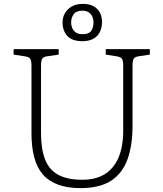

<svg xmlns="http://www.w3.org/2000/svg" viewBox="-20 -954 841 988"><path d="M394 14Q327 14 278.5 -4Q230 -22 200 -57Q170 -92 156 -145Q142 -198 142 -268V-617Q142 -642 135.5 -651.5Q129 -661 109 -664L50 -673V-701H282V-673L221 -664Q204 -662 197.5 -652Q191 -642 191 -614V-270Q191 -188 211.5 -134.5Q232 -81 279 -55Q326 -29 404 -29Q473 -29 519.5 -58Q566 -87 590 -143.5Q614 -200 614 -284V-617Q614 -642 607.5 -651.5Q601 -661 581 -664L524 -673V-701H751V-673L691 -664Q673 -661 667.5 -651Q662 -641 662 -614V-307Q662 -206 636 -134Q610 -62 551.5 -24Q493 14 394 14ZM404 -742Q352 -742 327 -768.5Q302 -795 302 -839Q302 -865 314 -886Q326 -907 349 -920.5Q372 -934 406 -934Q454 -934 479.5 -908.5Q505 -883 505 -840Q505 -812 493.5 -789Q482 -766 459.5 -754Q437 -742 404 -742ZM405 -778Q438 -778 449.5 -795.5Q461 -813 461 -838Q461 -855 455 -868.5Q449 -882 436.5 -890.5Q424 -899 403 -899Q372 -899 359 -880.5Q346 -862 346 -838Q346 -823 352 -809Q358 -795 371 -786.5Q384 -778 405 -778Z"/></svg>

Font: Literata ExtraLight
Style: Regular
Weight: 250
Designer: Latin by Veronika Burian and Jose Scaglione. Greek by Irene Vlachou. Cyrillic by Vera Evstafieva.
Foundry: TypeTogether
Version: Version 3.103;gftools[0.9.29]